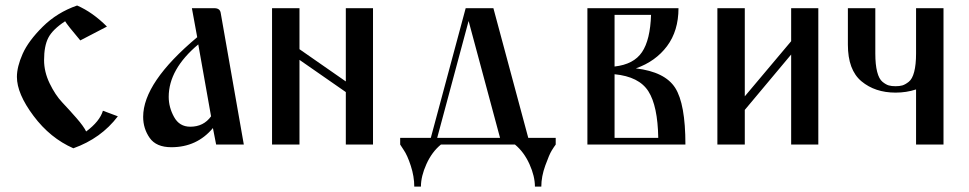

<svg xmlns="http://www.w3.org/2000/svg" viewBox="-20 -530 3554 704"><path d="M274.4 -381.8 372.1 -432.6C336.9 -467.8 300.5 -493.5 262.7 -509.8C213.9 -492.8 171.9 -467 136.7 -432.1C101.6 -397.3 77 -364.1 63 -332.5C49 -300.9 42 -272.8 42 -248C42 -207 62.3 -159.3 103 -105C143.7 -50.6 192.4 -11.1 249 13.7C316.7 -10.4 371.1 -49.5 412.1 -103.5L357.4 -124C349.6 -98 329.1 -72.6 295.9 -47.9C290 -60.2 278.2 -76.7 260.3 -97.2C242.4 -117.7 224.9 -136.9 208 -154.8C191.1 -172.7 175.8 -195.8 162.1 -224.1C148.4 -252.4 141.6 -280.9 141.6 -309.6C141.6 -344.1 146.8 -371.4 157.2 -391.6C167.6 -411.8 188.2 -432 218.8 -452.1C224 -443 242.5 -419.6 274.4 -381.8Z M789.1 -483.4C787.1 -494.5 779.3 -500 765.6 -500H683.6L703.1 -393.6C571 -282.9 504.9 -185.5 504.9 -101.6C504.9 -72.9 512.9 -47.2 528.8 -24.4C544.8 -1.6 571.3 9.8 608.4 9.8C670.9 9.8 721.7 -13.7 760.7 -60.5L772.5 0H874ZM753.9 -103.5C735.7 -78.1 710.3 -65.4 677.7 -65.4C651 -65.4 631.2 -77.3 618.2 -101.1C605.1 -124.8 598.6 -149.4 598.6 -174.8C598.6 -242.5 634.8 -306.6 707 -367.2Z M1078.1 0V-310.5L1248 -192.4V0H1347.7V-500H1248V-231.4L1078.1 -349.6V-500H977.5V0Z M1868.2 0C1890.3 18.2 1908 42.2 1921.4 71.8C1934.7 101.4 1941.4 128.9 1941.4 154.3H1964.8C1964.8 129.6 1969.7 103.7 1979.5 76.7C1989.3 49.6 1997.1 31.4 2002.9 22C2008.8 12.5 2013.7 5.2 2017.6 0V-24.4H1917L1789.1 -500H1687.5L1559.6 -24.4H1447.3V0L1460 19.5C1469.1 32.6 1477.9 52.1 1486.3 78.1C1494.8 104.2 1499 129.6 1499 154.3H1523.4C1523.4 128.9 1530.1 101.4 1543.5 71.8C1556.8 42.2 1574.5 18.2 1596.7 0ZM1583 -24.4 1698.2 -453.1 1813.5 -24.4Z M2493.2 0C2493.2 -99.6 2480.6 -168.9 2455.6 -208C2430.5 -247.1 2382.5 -270.8 2311.5 -279.3C2359.7 -296.2 2397.8 -323.4 2425.8 -360.8C2453.8 -398.3 2467.8 -444.7 2467.8 -500H2133.8V0ZM2233.4 -24.4V-257.8C2293.3 -252 2334.6 -231.1 2357.4 -195.3C2380.2 -159.5 2392.3 -102.5 2393.6 -24.4ZM2233.4 -475.6H2367.2C2365.2 -414.4 2354.2 -368.8 2334 -338.9C2313.8 -308.9 2280.3 -291.3 2233.4 -286.1Z M2880.9 -500V-378.9L2710.9 -176.8V-500H2610.4V0H2710.9V-127L2880.9 -330.1V0H2980.5V-500Z M3338.9 -500V-334C3338.9 -306.6 3336.6 -284.2 3332 -266.6C3327.5 -249 3320.8 -236.8 3312 -230C3303.2 -223.1 3295.4 -218.8 3288.6 -216.8C3281.7 -214.8 3273.4 -213.9 3263.7 -213.9C3253.9 -213.9 3245.6 -214.8 3238.8 -216.8C3231.9 -218.8 3224.3 -223.1 3215.8 -230C3207.4 -236.8 3200.8 -249 3196.3 -266.6C3191.7 -284.2 3189.5 -306.6 3189.5 -334V-500H3088.9V-366.2C3088.9 -304.4 3105.5 -259.6 3138.7 -231.9C3171.9 -204.3 3213.5 -190.4 3263.7 -190.4C3290.4 -190.4 3315.4 -194.3 3338.9 -202.1V0H3439.5V-500Z"/></svg>

Font: TriodPostnaja
Style: Medium
Weight: 500
Version: 20110805; ttfautohint (v0.96) -l 8 -r 50 -G 200 -x 14 -w "G"